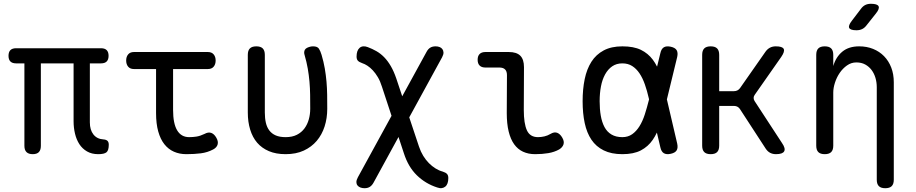

<svg xmlns="http://www.w3.org/2000/svg" viewBox="-20 -805 4840 1015"><path d="M499 10Q465 10 440 -4.5Q415 -19 399.5 -43Q384 -67 376.5 -98.5Q369 -130 369 -164V-470H196V-34Q196 -12 185.5 -1Q175 10 153 10Q131 10 120 -1Q109 -12 109 -34V-470H65Q45 -470 35 -480Q25 -490 25 -510Q25 -530 35 -540Q45 -550 65 -550H514Q534 -550 544 -540Q554 -530 554 -510Q554 -490 544 -480Q534 -470 514 -470H455V-158Q455 -118 474 -94Q493 -70 527 -68Q541 -67 548 -60.5Q555 -54 555 -40Q555 -10 543 0Q531 10 499 10Z M1079 -530Q1099 -530 1109.5 -517.5Q1120 -505 1120 -485Q1120 -465 1109.5 -452.5Q1099 -440 1079 -440H688Q668 -440 657.5 -452.5Q647 -465 647 -485Q647 -505 657.5 -517.5Q668 -530 688 -530ZM1061 -97Q1081 -108 1096.5 -102.5Q1112 -97 1123 -78Q1135 -58 1130.5 -41.5Q1126 -25 1107 -15Q1077 1 1042 5.5Q1007 10 965 10Q929 10 899.5 -3Q870 -16 849 -42.5Q828 -69 816.5 -110Q805 -151 805 -207V-530H895V-224Q895 -152 916.5 -116Q938 -80 980 -80Q1000 -80 1019 -83Q1038 -86 1061 -97Z M1290 -515Q1290 -538 1301 -549Q1312 -560 1335 -560Q1358 -560 1369 -549Q1380 -538 1380 -515V-210Q1380 -180 1385.5 -156Q1391 -132 1404 -115Q1417 -98 1438 -89Q1459 -80 1490 -80Q1525 -80 1549.5 -92.5Q1574 -105 1589.5 -126Q1605 -147 1612.5 -174Q1620 -201 1620 -230Q1620 -269 1619.5 -304Q1619 -339 1616 -373.5Q1613 -408 1607 -442.5Q1601 -477 1590 -515Q1589 -518 1588.5 -521Q1588 -524 1588 -527Q1588 -545 1604 -552.5Q1620 -560 1635 -560Q1658 -560 1666 -547.5Q1674 -535 1680 -515Q1691 -478 1697 -443Q1703 -408 1706 -373.5Q1709 -339 1709.5 -303.5Q1710 -268 1710 -230Q1710 -180 1696 -136.5Q1682 -93 1654.5 -60.5Q1627 -28 1586 -9Q1545 10 1490 10Q1439 10 1401.5 -6Q1364 -22 1339.5 -50.5Q1315 -79 1302.5 -120Q1290 -161 1290 -210Z M1955 160Q1947 175 1935.5 182.5Q1924 190 1907 190Q1896 190 1886 186.5Q1876 183 1870 175.5Q1864 168 1864 157.5Q1864 147 1872 132L2235 -531Q2243 -546 2254.5 -553Q2266 -560 2283 -560Q2294 -560 2303.5 -556.5Q2313 -553 2318.5 -545.5Q2324 -538 2324.5 -527.5Q2325 -517 2317 -502ZM2320 102Q2336 107 2343 114.5Q2350 122 2350 136Q2350 152 2346 163.5Q2342 175 2334 181.5Q2326 188 2315.5 189.5Q2305 191 2291 186Q2229 166 2183.5 121.5Q2138 77 2115 5L1999 -347Q1990 -376 1977.5 -397Q1965 -418 1951 -433Q1937 -448 1922.5 -457.5Q1908 -467 1895 -471Q1878 -477 1871.5 -484.5Q1865 -492 1865 -506Q1865 -522 1869 -533.5Q1873 -545 1881 -552Q1889 -559 1900 -560Q1911 -561 1924 -556Q1948 -547 1970 -534.5Q1992 -522 2011 -502.5Q2030 -483 2046 -455.5Q2062 -428 2075 -390L2195 -30Q2204 -3 2217.5 19Q2231 41 2247.5 57.5Q2264 74 2282.5 85.5Q2301 97 2320 102Z M2749 -224Q2749 -152 2765.5 -116Q2782 -80 2824 -80Q2841 -80 2858 -84Q2875 -88 2890 -97Q2910 -109 2925.5 -103Q2941 -97 2952 -78Q2964 -58 2959 -42Q2954 -26 2936 -15Q2911 -1 2879 4.5Q2847 10 2809 10Q2773 10 2745 -3Q2717 -16 2698 -42.5Q2679 -69 2669 -110Q2659 -151 2659 -207L2660 -408Q2660 -428 2650 -438Q2640 -448 2620 -448H2546Q2526 -448 2515.5 -458.5Q2505 -469 2505 -489Q2505 -509 2515.5 -519.5Q2526 -530 2546 -530H2670Q2711 -530 2730.5 -510.5Q2750 -491 2750 -450Z M3560 -46Q3565 -23 3557 -10Q3549 3 3526 8Q3503 13 3489.5 5Q3476 -3 3471 -26L3410 -285Q3401 -325 3389 -359Q3377 -393 3360.5 -417.5Q3344 -442 3322 -456Q3300 -470 3270 -470Q3239 -470 3216.5 -454.5Q3194 -439 3179 -412Q3164 -385 3157 -348.5Q3150 -312 3150 -270H3060Q3060 -334 3071 -387Q3082 -440 3106.5 -478.5Q3131 -517 3171.5 -538.5Q3212 -560 3270 -560Q3330 -560 3368 -541.5Q3406 -523 3431 -489.5Q3456 -456 3471.5 -408.5Q3487 -361 3500 -303ZM3471 -524Q3476 -547 3489.5 -555Q3503 -563 3526 -558Q3549 -553 3557 -540Q3565 -527 3560 -504L3500 -257Q3486 -199 3470.5 -150Q3455 -101 3430.5 -65.5Q3406 -30 3368 -10Q3330 10 3270 10Q3212 10 3171.5 -10Q3131 -30 3106.5 -66.5Q3082 -103 3071 -154.5Q3060 -206 3060 -270H3150Q3150 -228 3156 -193.5Q3162 -159 3175.5 -133.5Q3189 -108 3212.5 -94Q3236 -80 3270 -80Q3300 -80 3322 -95.5Q3344 -111 3360.5 -137.5Q3377 -164 3388.5 -199.5Q3400 -235 3410 -275Z M3737 10Q3714 10 3703 -1Q3692 -12 3692 -35V-515Q3692 -538 3703 -549Q3714 -560 3737 -560Q3760 -560 3771 -549Q3782 -538 3782 -515V-323H3860Q3870 -323 3878 -327Q3886 -331 3892 -339L4027 -532Q4037 -546 4050.5 -553Q4064 -560 4081 -560Q4116 -560 4123 -546.5Q4130 -533 4110 -504L3970 -304Q3964 -296 3964 -287.5Q3964 -279 3969 -271L4114 -49Q4134 -20 4125.5 -5Q4117 10 4082 10Q4065 10 4051.5 3Q4038 -4 4028 -19L3892 -228Q3887 -236 3879 -240.5Q3871 -245 3861 -245H3782V-35Q3782 -12 3771 -1Q3760 10 3737 10Z M4385 -35Q4385 -12 4374 -1Q4363 10 4340 10Q4317 10 4306 -1Q4295 -12 4295 -35V-515Q4295 -538 4306 -549Q4317 -560 4340 -560Q4363 -560 4374 -549Q4385 -538 4385 -515V-456Q4399 -504 4433 -532Q4467 -560 4522 -560Q4562 -560 4595.5 -546.5Q4629 -533 4653.5 -508Q4678 -483 4691.5 -448Q4705 -413 4705 -370V145Q4705 168 4694 179Q4683 190 4660 190Q4637 190 4626 179Q4615 168 4615 145V-344Q4615 -370 4608 -393.5Q4601 -417 4587.5 -435Q4574 -453 4554 -464Q4534 -475 4507 -475Q4480 -475 4457.5 -459Q4435 -443 4419 -419.5Q4403 -396 4394 -368Q4385 -340 4385 -316ZM4560 -670Q4550 -657 4537 -651Q4524 -645 4508 -645Q4476 -645 4469.5 -657Q4463 -669 4483 -695L4531 -758Q4541 -772 4554 -778.5Q4567 -785 4584 -785Q4618 -785 4624.5 -772Q4631 -759 4610 -733Z"/></svg>

Font: Maple Mono
Style: Regular
Weight: 400
Monospace: yes
Designer: subframe7536
Version: Version 7.300